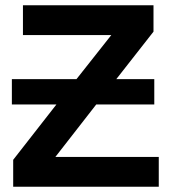

<svg xmlns="http://www.w3.org/2000/svg" viewBox="-20 -708 651 728"><path d="M25 -312V-408H270L402 -575H67V-688H562V-588L421 -408H565V-312H345L190 -113H582V0H30V-102L194 -312Z"/></svg>

Font: Libra Sans
Style: Bold
Weight: 700
Foundry: Context Ltd
Version: Version 1.000